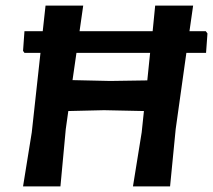

<svg xmlns="http://www.w3.org/2000/svg" viewBox="-20 -663 758 683"><path d="M276 -643 263 -552H523L532 -643H667L654 -552H712L718 -544L713 -475H643L605 -204L585 0H453L484 -192L492 -268L350 -271L223 -268L214 -204L195 0H62L93 -192L124 -475H67L62 -482L67 -552H132L142 -643ZM372 -375 504 -377 514 -475H252L238 -378Z"/></svg>

Font: Alegreya Sans
Style: Bold Italic
Weight: 700
Italic angle: -7°
Designer: Juan Pablo del Peral
Foundry: Huerta Tipografica
Version: Version 2.007